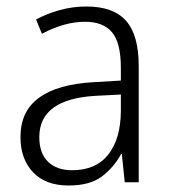

<svg xmlns="http://www.w3.org/2000/svg" viewBox="-20 -561 523 591"><path d="M246 -541Q329 -541 368 -497Q407 -453 407 -358V0H364L355 -87H353Q329 -44 292.5 -17Q256 10 191 10Q120 10 81.5 -31Q43 -72 43 -139Q43 -219 100.5 -260.5Q158 -302 268 -308L352 -313V-352Q352 -430 324.5 -462Q297 -494 242 -494Q209 -494 176 -484.5Q143 -475 109 -457L91 -501Q124 -519 164 -530Q204 -541 246 -541ZM274 -266Q101 -256 101 -139Q101 -89 128 -63Q155 -37 202 -37Q275 -37 313 -85Q351 -133 352 -217V-270Z"/></svg>

Font: Noto Sans Sinhala UI SemiCondensed Light
Style: Regular
Weight: 300
Width: 4
Designer: Jelle Bosma - Monotype Design Team
Foundry: Monotype Imaging Inc.
Version: Version 2.006; ttfautohint (v1.8.4.7-5d5b)